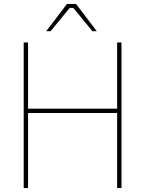

<svg xmlns="http://www.w3.org/2000/svg" viewBox="-20 -952 735 972"><path d="M214 -794 319 -932H365L470 -794H448L351 -912H333L236 -794ZM100 0V-737H122V-402H573V-737H595V0H573V-380H122V0Z"/></svg>

Font: Tomorrow Thin
Style: Regular
Weight: 250
Designer: Tony de Marco, Monica Rizzolli
Foundry: Just in Type
Version: Version 2.002